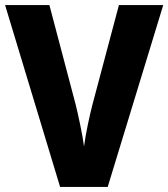

<svg xmlns="http://www.w3.org/2000/svg" viewBox="-20 -734 661 754"><path d="M621 -714H447L343 -323C333 -286 315 -201 310 -159C305 -201 286 -288 277 -324L174 -714H0L216 0H403Z"/></svg>

Font: Noto Sans Thai SemCond ExtBd
Style: Regular
Weight: 800
Width: 4
Designer: Monotype Design Team
Foundry: Monotype Imaging Inc.
Version: Version 2.002